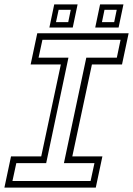

<svg xmlns="http://www.w3.org/2000/svg" viewBox="-37 -851 604 871"><path d="M-17 0 13 -141.5H150L239 -558.5H102L132 -700H546.5L516.5 -558.5H380L291 -141.5H427.5L397.5 0ZM19.5 -30H374L391.5 -111H253L354.5 -589.5H493L510 -670.5H155.5L138 -589.5H273.5L172.5 -111H37ZM395 -726 417 -831H523L501 -726ZM187 -726 209 -831H315L293 -726ZM217 -750.5H272.5L284 -806.5H229ZM425.5 -750.5H481L492.5 -806.5H437Z"/></svg>

Font: Tourney Thin Light
Style: Italic
Weight: 300
Italic angle: -12°
Version: Version 1.015